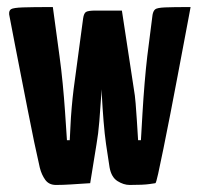

<svg xmlns="http://www.w3.org/2000/svg" viewBox="-20 -520 566 545"><path d="M348 5Q331 5 313.5 -6Q296 -17 291 -45L281 -111Q277 -139 274 -176Q271 -213 269 -251Q267 -289 266 -321.5Q265 -354 264.5 -374Q264 -394 264 -394L249 -451Q248 -460 254 -475Q260 -490 270 -490H326L360 -267Q363 -251 365 -226.5Q367 -202 368.5 -178Q370 -154 371 -138Q372 -122 372 -122H380Q382 -157 384.5 -199.5Q387 -242 390.5 -284Q394 -326 398 -360L413 -478Q415 -489 420.5 -493.5Q426 -498 448.5 -499Q471 -500 521 -500Q521 -500 516 -473Q511 -446 502.5 -401.5Q494 -357 484 -303.5Q474 -250 463.5 -196.5Q453 -143 444 -98.5Q435 -54 429 -27Q423 0 421 0Q421 0 404 2.5Q387 5 348 5ZM139 5Q119 5 108.5 -9.5Q98 -24 93 -44Q86 -74 77 -117Q68 -160 58.5 -209Q49 -258 39.5 -306Q30 -354 22.5 -393Q15 -432 10.5 -455.5Q6 -479 6 -479Q5 -490 11.5 -494Q18 -498 45 -499Q72 -500 130 -500L149 -360Q154 -324 158 -282.5Q162 -241 164.5 -204.5Q167 -168 168.5 -145Q170 -122 170 -122H178Q179 -137 180 -161.5Q181 -186 183.5 -214.5Q186 -243 189 -267L216 -468Q218 -482 224 -486Q230 -490 252 -490H282Q295 -490 292 -483Q289 -476 282 -466.5Q275 -457 274 -451V-396Q274 -396 273.5 -376Q273 -356 271.5 -323Q270 -290 267.5 -251.5Q265 -213 262 -176Q259 -139 254 -111L236 0Q236 0 220 1Q204 2 181.5 3.5Q159 5 139 5Z"/></svg>

Font: Yanone Kaffeesatz
Style: Bold
Weight: 700
Designer: Yanone (Cyrillic: Daniel Pouzeot, Huerta Tipografica, and Cyreal)
Foundry: Yanone
Version: Version 2.003